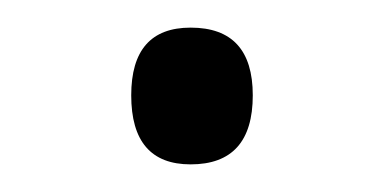

<svg xmlns="http://www.w3.org/2000/svg" viewBox="-20 -175 277 139"><path d="M118 -56Q75 -56 75 -106Q75 -155 118 -155Q163 -155 163 -106Q163 -56 118 -56Z"/></svg>

Font: Noto Sans Malayalam UI Light
Style: Regular
Weight: 300
Designer: Jelle Bosma - Monotype Design Team
Foundry: Monotype Imaging Inc.
Version: Version 2.104; ttfautohint (v1.8.4.7-5d5b)